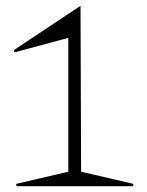

<svg xmlns="http://www.w3.org/2000/svg" viewBox="-20 -640 507 660"><path d="M29.8 -460 27.8 -467.8 256.8 -620.1 258.8 -49.8 439 -7.8 437 0H37.1L35.2 -7.8L214.8 -49.8V-509.8Z"/></svg>

Font: Halibut Exp Thin
Style: Regular
Weight: 250
Width: 7
Designer: Matteo Maggi
Foundry: Collletttivo
Version: Version 3.080 | FøM Fix